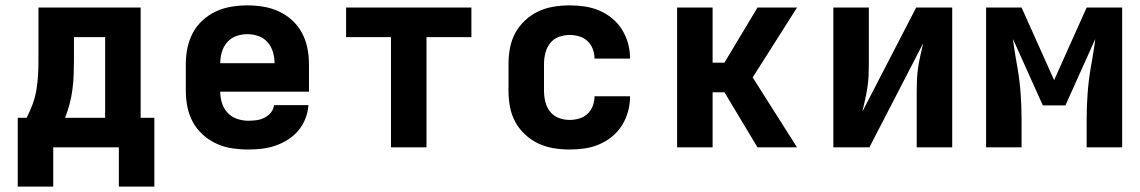

<svg xmlns="http://www.w3.org/2000/svg" viewBox="-20 -548 4240 714"><path d="M422 146V0H178V146H46V-110H79Q92 -135 101.5 -161Q111 -187 115.5 -214.5Q120 -242 121.5 -269.5Q123 -297 123 -325V-520H503V-110H554V146ZM371 -110V-410H255V-325Q255 -298 254 -270.5Q253 -243 249.5 -216Q246 -189 239 -162Q232 -135 222 -110Z M903 8Q873 8 843 3.5Q813 -1 785.5 -13.5Q758 -26 735 -46.5Q712 -67 697.5 -93.5Q683 -120 677 -150Q671 -180 671 -210V-310Q671 -340 677 -369.5Q683 -399 697 -425.5Q711 -452 733.5 -472.5Q756 -493 783 -505.5Q810 -518 840 -523Q870 -528 900 -528Q930 -528 960 -523Q990 -518 1017 -505.5Q1044 -493 1066.5 -472.5Q1089 -452 1103 -425.5Q1117 -399 1123 -369.5Q1129 -340 1129 -310V-207H799Q799 -185 805.5 -164.5Q812 -144 826.5 -128.5Q841 -113 861.5 -106Q882 -99 903 -99Q918 -99 933.5 -101Q949 -103 963 -110Q977 -117 987 -129Q997 -141 999 -157H1127Q1125 -131 1115.5 -106.5Q1106 -82 1089.5 -62.5Q1073 -43 1051 -29Q1029 -15 1004.5 -6.5Q980 2 954.5 5Q929 8 903 8ZM1001 -313Q1001 -334 995 -354.5Q989 -375 975 -391Q961 -407 941 -414Q921 -421 900 -421Q879 -421 859 -414Q839 -407 825 -391Q811 -375 805 -354.5Q799 -334 799 -313Z M1434 0V-410H1267V-520H1733V-410H1566V0Z M2098 8Q2068 8 2038 3Q2008 -2 1981.5 -14.5Q1955 -27 1932.5 -48Q1910 -69 1896 -95Q1882 -121 1876.5 -150.5Q1871 -180 1871 -210V-310Q1871 -340 1876.5 -369.5Q1882 -399 1896 -425Q1910 -451 1932.5 -472Q1955 -493 1981.5 -505.5Q2008 -518 2038 -523Q2068 -528 2098 -528Q2126 -528 2154 -524Q2182 -520 2208 -509Q2234 -498 2256 -480Q2278 -462 2293 -438Q2308 -414 2315.5 -386.5Q2323 -359 2323 -331Q2323 -330 2323 -330Q2323 -330 2323 -330H2191Q2191 -330 2191 -330Q2191 -330 2191 -330Q2191 -348 2184.5 -365.5Q2178 -383 2164.5 -395.5Q2151 -408 2133.5 -413Q2116 -418 2098 -418Q2077 -418 2057.5 -410.5Q2038 -403 2025.5 -387Q2013 -371 2008 -350.5Q2003 -330 2003 -310V-210Q2003 -190 2008 -169.5Q2013 -149 2025.5 -133Q2038 -117 2057.5 -109.5Q2077 -102 2098 -102Q2116 -102 2133.5 -107Q2151 -112 2164.5 -124.5Q2178 -137 2184.5 -154.5Q2191 -172 2191 -190Q2191 -190 2191 -190Q2191 -190 2191 -190H2323Q2323 -190 2323 -190Q2323 -190 2323 -189Q2323 -161 2315.5 -133.5Q2308 -106 2293 -82Q2278 -58 2256 -40Q2234 -22 2208 -11Q2182 0 2154 4Q2126 8 2098 8Z M2498 0V-520H2630V-315H2674L2797 -520H2944L2779 -260L2944 0H2797L2674 -205H2630V0Z M3079 0V-520H3211V-312Q3211 -289 3210 -266.5Q3209 -244 3205.5 -221.5Q3202 -199 3197 -177Q3192 -155 3187 -133L3387 -520H3521V0H3389V-208Q3389 -231 3390 -253.5Q3391 -276 3394.5 -298.5Q3398 -321 3403 -343Q3408 -365 3413 -387L3213 0Z M3647 0V-520H3779L3900 -250L4021 -520H4153V0H4021V-104Q4021 -152 4024.5 -200Q4028 -248 4036 -295L4042 -329Q4045 -348 4048 -366Q4051 -384 4053 -403L3942 -156H3858L3747 -403Q3749 -384 3752 -366Q3755 -348 3758 -329L3764 -295Q3772 -248 3775.5 -200Q3779 -152 3779 -104V0Z"/></svg>

Font: Iosevka Custom XBdEx
Style: Regular
Weight: 800
Width: 7
Monospace: yes
Designer: Belleve Invis
Foundry: Belleve Invis
Version: Version 11.2.4; ttfautohint (v1.8.4)